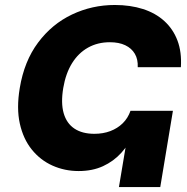

<svg xmlns="http://www.w3.org/2000/svg" viewBox="-20 -758 759 778"><path d="M298.8 -64.9Q242.2 -64.9 192.9 -86.9Q143.6 -108.9 108.9 -151.9Q74.2 -194.8 60.3 -257.3Q46.4 -319.8 60.1 -401.4Q78.1 -510.3 134.3 -585.4Q190.4 -660.6 271.7 -699.2Q353 -737.8 445.3 -737.8Q508.3 -737.8 559.3 -721.4Q610.4 -705.1 646 -672.6Q681.6 -640.1 699.2 -593.5Q716.8 -546.9 712.9 -485.8H538.1Q539.6 -517.6 526.4 -540Q513.2 -562.5 487.5 -574.7Q461.9 -586.9 425.3 -586.9Q375.5 -586.9 336.4 -564.9Q297.4 -543 271.7 -501.5Q246.1 -460 236.3 -401.4Q226.1 -340.8 238 -299.3Q250 -257.8 281.7 -236.8Q313.5 -215.8 362.3 -215.8Q397.9 -215.8 427 -226.8Q456.1 -237.8 477.3 -258.5Q498.5 -279.3 508.8 -309.1H551.8Q542 -260.3 522 -216.3Q502 -172.4 471.2 -138.4Q440.4 -104.5 397.5 -84.7Q354.5 -64.9 298.8 -64.9ZM461.9 0 513.7 -309.1H680.7L629.4 0Z"/></svg>

Font: Inter 16pt ExtraBold
Style: Italic
Weight: 800
Italic angle: -9.3988°
Version: Version 4.001;git-66647c0bb